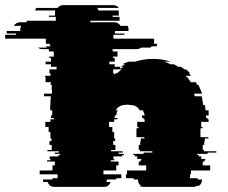

<svg xmlns="http://www.w3.org/2000/svg" viewBox="-129 -730 889 750"><path d="M682 -129H642V-124H648V-119H657V-109H673V-104H670V-99H663V-84H692V-64H617V-49H613V-34H643V-29H660V-27Q660 -22 659 -19Q655 -8 647 -4H641Q634 0 626 0H430Q421 0 416 -4H423Q415 -8 411 -19Q411 -21 410.5 -23Q410 -25 410 -27V-29H393V-34H363V-49H367V-64H442V-84H413V-99H420V-104H423V-109H407V-119H398V-124H392V-129H432V-134H466V-139H418V-144H413V-164H419V-179H421V-189H435V-194H404V-229H412V-234H407V-254H436V-264H432V-269H426Q426 -272 425.5 -274.5Q425 -277 425 -279H436Q435 -285 433 -290Q431 -295 429 -299H417Q409 -314 391 -319H385Q381 -320 377 -320.5Q373 -321 368 -321Q364 -321 359.5 -320.5Q355 -320 351 -319H350Q332 -315 323 -299H331Q326 -290 325 -279H320Q319 -276 319 -269H330V-264H317V-254H297V-234H310V-214H317V-189H321V-179H313V-164H322V-144H305V-139H350V-134H334V-129H355V-124H348V-119H314V-109H317V-104H304V-99H334V-84H325V-64H275V-49H345V-34H325V-29H288V-27Q288 -22 287 -19H303Q300 -9 292 -4H293Q288 0 278 0H83Q74 0 69 -4H68Q61 -9 57 -19H40Q40 -21 39.5 -23Q39 -25 39 -27V-29H76V-34H96V-49H26V-64H76V-84H85V-99H55V-104H68V-109H65V-119H99V-124H106V-129H85V-134H101V-139H56V-144H73V-164H64V-179H72V-189H68V-214H61V-234H48V-254H68V-264H81V-269H70V-279H75V-299H67V-319H68V-339H69V-354H43V-364H74V-379H73V-399H68V-404H70V-409H49V-429H47V-434H68V-444H64V-459H92V-469H70V-479H49V-489H70V-504H63V-509H81V-529H62V-538H36Q31 -538 28 -539H29Q25 -540 19 -544H55Q52 -546 50 -549H69Q65 -555 64 -559H51Q51 -561 50.5 -562.5Q50 -564 50 -565V-579H-109V-594H-66V-599H-103V-609H-50V-616Q-50 -620 -48.5 -623Q-47 -626 -46 -629H-75Q-66 -643 -51 -643H-25V-649H89V-664H62V-669H86V-683Q86 -687 87 -689H8Q10 -696 13 -699H96Q104 -710 118 -710H313Q327 -710 335 -699H251Q255 -693 256 -689H334Q335 -687 335 -683V-669H311V-664H338V-649H224V-643H318Q333 -643 342 -629H370Q373 -623 373 -616V-609H320V-599H357V-594H314V-579H473V-559H486Q484 -553 482 -549H463Q462 -548 461 -546.5Q460 -545 458 -544H422Q419 -541 413 -539H412Q410 -538 405 -538H311V-529H330V-509H312V-504H319V-489H298V-479H319V-469H341V-461Q344 -463 347.5 -465Q351 -467 354 -469H343Q348 -472 352.5 -474.5Q357 -477 361 -479H348Q354 -482 360.5 -484.5Q367 -487 373 -489H398Q433 -500 469 -500Q505 -500 538 -489H513Q519 -487 525 -484.5Q531 -482 537 -479H550Q558 -475 567 -469H578Q581 -467 584.5 -464.5Q588 -462 591 -459H598L614 -444H609Q613 -440 617 -434H596Q599 -431 600 -429H602Q610 -419 616 -409H637Q639 -405 639 -404H638Q640 -400 640 -399H645Q647 -397 648 -394Q649 -391 650 -389Q652 -387 652.5 -384Q653 -381 654 -379H655Q657 -375 658 -371.5Q659 -368 660 -364H629L632 -354H659L662 -339H661Q663 -334 663.5 -329Q664 -324 665 -319H672Q672 -314 672.5 -309Q673 -304 674 -299H686V-279H676V-269H682V-264H686V-254H657V-234H662V-229H654V-194H685V-189H671V-179H669V-164H663V-144H668V-139H716V-134H682ZM313 -459V-444H317V-438L323 -444H328L346 -459Z"/></svg>

Font: Rubik Glitch
Style: Regular
Weight: 400
Designer: Hubert and Fischer, NaN
Foundry: Hubert and Fischer, NaN
Version: Version 2.200